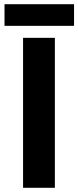

<svg xmlns="http://www.w3.org/2000/svg" viewBox="-20 -894 373 914"><path d="M89.8 0V-713.9H241.2V0ZM1.5 -874H332.5V-771H1.5Z"/></svg>

Font: OpenSans-Bold
Style: Bold
Weight: 700
Foundry: Ascender Corporation
Version: Version 1.10